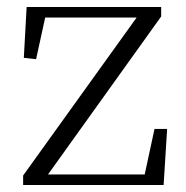

<svg xmlns="http://www.w3.org/2000/svg" viewBox="-20 -528 531 548"><path d="M46 0H447L457 -160H421L393 -30H117L440 -481V-508H56L48 -363L83 -359L109 -478H370L46 -27Z"/></svg>

Font: Noto Serif TC ExtraLight
Style: Regular
Weight: 200
Designer: Ryoko NISHIZUKA 西塚涼子 (kana & ideographs); Frank Grießhammer (Latin, Greek & Cyrillic); Wenlong ZHANG 张文龙 (bopomofo); San
Foundry: Adobe
Version: Version 2.001;hotconv 1.1.0;makeotfexe 2.6.0